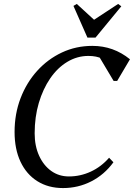

<svg xmlns="http://www.w3.org/2000/svg" viewBox="-20 -939 680 975"><path d="M300 16Q225 16 169.5 -19Q114 -54 84 -118Q54 -182 54 -269Q54 -361 84.5 -440.5Q115 -520 169 -579.5Q223 -639 294.5 -672.5Q366 -706 449 -706Q503 -706 550.5 -689Q598 -672 640 -638L575 -528H557L473 -669H553V-593Q527 -627 498.5 -641Q470 -655 429 -655Q372 -655 322 -625Q272 -595 235 -541Q198 -487 177 -416Q156 -345 156 -262Q156 -198 178.5 -148.5Q201 -99 240 -71Q279 -43 330 -43Q388 -43 441 -67.5Q494 -92 534 -138L556 -115Q510 -52 443.5 -18Q377 16 300 16ZM424 -748 353 -909 370 -919 466 -831H446L580 -919L596 -907L465 -748Z"/></svg>

Font: Platypi Light
Style: Italic
Weight: 300
Italic angle: -13°
Designer: David Sargent
Foundry: Bolt Cutter Type
Version: Version 1.200